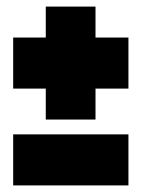

<svg xmlns="http://www.w3.org/2000/svg" viewBox="-20 -563 430 583"><path d="M119 -294H20V-449H119V-543H270V-449H370V-294H270V-200H119ZM20 -155H370V0H20Z"/></svg>

Font: Readiness ExtraBold
Style: Regular
Weight: 800
Designer: Katatrad Team
Foundry: CadsonDemak
Version: Version 1.00;January 16, 2020;FontCreator 12.0.0.2550 64-bit